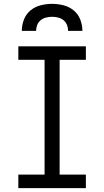

<svg xmlns="http://www.w3.org/2000/svg" viewBox="-20 -975 540 995"><path d="M75 0V-70H211V-665H75V-735H425V-665H289V-70H425V0ZM93 -815Q93 -845 104 -873.5Q115 -902 138 -921Q161 -940 190.5 -947.5Q220 -955 250 -955Q280 -955 309.5 -947.5Q339 -940 362 -921Q385 -902 396 -873.5Q407 -845 407 -815H333Q333 -831 327 -846Q321 -861 309 -870.5Q297 -880 281.5 -884Q266 -888 250 -888Q234 -888 218.5 -884Q203 -880 191 -870.5Q179 -861 173 -846Q167 -831 167 -815Z"/></svg>

Font: Iosevka SS18
Style: Regular
Weight: 400
Monospace: yes
Designer: Belleve Invis
Foundry: Belleve Invis
Version: Version 25.1.1; ttfautohint (v1.8.4)